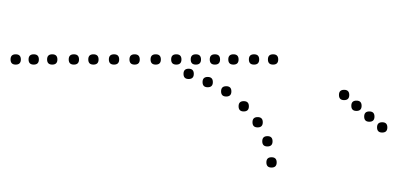

<svg xmlns="http://www.w3.org/2000/svg" viewBox="-220 -552 772 373"><g transform="rotate(90 166.5 -366.0)"><path d="M165 -638Q155 -638 155 -648Q155 -658 165 -658Q175 -658 175 -648Q175 -638 165 -638ZM186 -662Q176 -662 176 -672Q176 -682 186 -682Q196 -682 196 -672Q196 -662 186 -662ZM207 -687Q197 -687 197 -697Q197 -707 207 -707Q217 -707 217 -697Q217 -687 207 -687ZM228 -712Q218 -712 218 -722Q218 -732 228 -732Q238 -732 238 -722Q238 -712 228 -712ZM96 -231Q86 -231 86 -241Q86 -251 96 -251Q106 -251 106 -241Q106 -231 96 -231ZM96 -191Q86 -191 86 -201Q86 -211 96 -211Q106 -211 106 -201Q106 -191 96 -191ZM96 -151Q86 -151 86 -161Q86 -171 96 -171Q106 -171 106 -161Q106 -151 96 -151ZM96 -113Q86 -113 86 -123Q86 -133 96 -133Q106 -133 106 -123Q106 -113 96 -113ZM96 -71Q86 -71 86 -81Q86 -91 96 -91Q106 -91 106 -81Q106 -71 96 -71ZM96 -35Q86 -35 86 -45Q86 -55 96 -55Q106 -55 106 -45Q106 -35 96 -35ZM96 0Q86 0 86 -10Q86 -20 96 -20Q106 -20 106 -10Q106 0 96 0ZM96 -500Q86 -500 86 -510Q86 -520 96 -520Q106 -520 106 -510Q106 -500 96 -500ZM96 -387Q86 -387 86 -397Q86 -407 96 -407Q106 -407 106 -397Q106 -387 96 -387ZM96 -350Q86 -350 86 -360Q86 -370 96 -370Q106 -370 106 -360Q106 -350 96 -350ZM96 -312Q86 -312 86 -322Q86 -332 96 -332Q106 -332 106 -322Q106 -312 96 -312ZM96 -272Q86 -272 86 -282Q86 -292 96 -292Q106 -292 106 -282Q106 -272 96 -272ZM96 -423Q86 -423 86 -433Q86 -443 96 -443Q106 -443 106 -433Q106 -423 96 -423ZM96 -463Q86 -463 86 -473Q86 -483 96 -483Q106 -483 106 -473Q106 -463 96 -463ZM296 -497Q286 -497 286 -507Q286 -517 296 -517Q306 -517 306 -507Q306 -497 296 -497ZM255 -489Q245 -489 245 -499Q245 -509 255 -509Q265 -509 265 -499Q265 -489 255 -489ZM218 -470Q208 -470 208 -480Q208 -490 218 -490Q228 -490 228 -480Q228 -470 218 -470ZM187 -443Q177 -443 177 -453Q177 -463 187 -463Q197 -463 197 -453Q197 -443 187 -443ZM158 -409Q148 -409 148 -419Q148 -429 158 -429Q168 -429 168 -419Q168 -409 158 -409ZM140 -373Q130 -373 130 -383Q130 -393 140 -393Q150 -393 150 -383Q150 -373 140 -373ZM124 -336Q114 -336 114 -346Q114 -356 124 -356Q134 -356 134 -346Q134 -336 124 -336Z"/></g></svg>

Font: Raleway Dots
Style: Regular
Weight: 400
Designer: Matt McInerney, Pablo Impallari, Rodrigo Fuenzalida, Brenda Gallo
Foundry: Matt McInerney, Pablo Impallari, Rodrigo Fuenzalida, Brenda Gallo
Version: Version 1.000